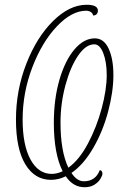

<svg xmlns="http://www.w3.org/2000/svg" viewBox="-20 -745 516 806"><path d="M256 -5Q226 10 194 10Q126 10 86.5 -55Q47 -120 47 -243Q47 -366 90.5 -477.5Q134 -589 203 -657Q272 -725 344 -725Q391 -725 391 -700Q391 -692 386 -686Q381 -680 371 -680Q369 -690 360.5 -695Q352 -700 342 -700Q281 -700 218.5 -634Q156 -568 115.5 -462Q75 -356 75 -243Q75 -136 108 -75.5Q141 -15 197 -15Q219 -15 243 -26Q206 -100 206 -229Q206 -329 229.5 -410Q253 -491 292.5 -537.5Q332 -584 378 -584Q416 -584 436 -541Q456 -498 456 -430Q456 -360 434 -277Q412 -194 371.5 -124Q331 -54 280 -19Q303 16 332 16Q381 16 399 -31Q410 -29 410 -15Q410 -9 402 5Q394 19 377 30Q360 41 335 41Q287 41 256 -5ZM428 -430Q428 -485 413.5 -522Q399 -559 376 -559Q340 -559 307.5 -511Q275 -463 254.5 -386.5Q234 -310 234 -231Q234 -110 267 -41Q313 -74 349.5 -143Q386 -212 407 -290.5Q428 -369 428 -430Z"/></svg>

Font: Noto Serif CondThin
Style: Italic
Weight: 250
Width: 3
Italic angle: -12°
Designer: Monotype Design Team
Foundry: Monotype Imaging Inc.
Version: Version 1.001